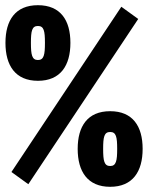

<svg xmlns="http://www.w3.org/2000/svg" viewBox="-20 -721 570 739"><path d="M404 -293C317 -293 279 -235 279 -148C279 -61 317 -2 404 -2C491 -2 529 -61 529 -148C529 -235 491 -293 404 -293ZM24 -59 89 -12 512 -648 447 -695ZM377 -148C377 -194 381 -213 404 -213C427 -213 431 -194 431 -148C431 -102 427 -82 404 -82C381 -82 377 -102 377 -148ZM126 -701C39 -701 1 -643 1 -556C1 -469 39 -410 126 -410C213 -410 251 -469 251 -556C251 -643 213 -701 126 -701ZM99 -556C99 -602 103 -621 126 -621C149 -621 153 -602 153 -556C153 -510 149 -490 126 -490C103 -490 99 -510 99 -556Z"/></svg>

Font: TitilliumText22L
Style: 999 wt
Weight: 900
Designer: Campivisivi
Foundry: Campivisivi
Version: 1.000